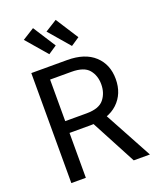

<svg xmlns="http://www.w3.org/2000/svg" viewBox="-172 -1065 954 1166"><g transform="rotate(-20 305.0 -482.0)"><path d="M83 0H176.8V-290H314.5Q428.7 -290 490.7 -348.6Q552.7 -407.2 552.7 -502Q552.7 -596.7 490.7 -653.8Q428.7 -710.9 314.5 -710.9H83ZM176.8 -366.2V-634.8H314.5Q395.5 -634.8 427.2 -596.7Q459 -558.6 459 -502Q459 -445.3 427.2 -405.8Q395.5 -366.2 314.5 -366.2ZM486.3 0H590.8L405.3 -342.3L312.5 -328.1ZM225.1 -781.2 279.8 -817.9 186 -963.9 109.4 -916ZM371.6 -781.2 426.3 -817.9 332.5 -963.9 255.9 -916Z"/></g></svg>

Font: Roboto Flex
Style: Regular
Weight: 400
Designer: Berlow after Robertson
Foundry: Google
Version: Version 3.200;gftools[0.9.32]